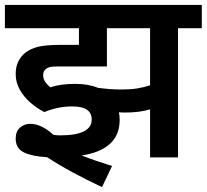

<svg xmlns="http://www.w3.org/2000/svg" viewBox="-20 -642 843 783"><path d="M273 -208Q245 -208 216 -202Q187 -196 161 -185Q131 -200 104 -223.5Q77 -247 60.5 -276.5Q44 -306 44 -340Q44 -370 54.5 -391Q65 -412 82 -426Q105 -444 136.5 -451.5Q168 -459 226 -459H302V-527H0V-622H803V-527H706V0H592V-196Q568 -189 543 -186Q518 -183 486 -183Q476 -183 465 -184Q468 -169 468 -153Q468 -91 428 -55Q388 -19 313 -8Q341 3 373 14Q405 25 437 35L396 121Q334 92 276.5 61Q219 30 172 -1Q113 -4 78.5 -20Q44 -36 44 -77Q44 -106 61.5 -121.5Q79 -137 103 -137Q149 -137 198 -92Q213 -90 226 -90Q354 -90 354 -155Q354 -181 334.5 -194.5Q315 -208 273 -208ZM476 -277Q513 -277 540 -281.5Q567 -286 592 -294V-527H416V-371H217Q195 -371 185.5 -369Q176 -367 169 -362Q156 -353 156 -336Q156 -320 164.5 -308Q173 -296 185 -286Q227 -300 287 -300Q340 -300 379 -284Q427 -277 476 -277Z"/></svg>

Font: Noto Sans SemiBold
Style: Regular
Weight: 600
Designer: Monotype Design Team
Foundry: Monotype Imaging Inc.
Version: Version 2.007